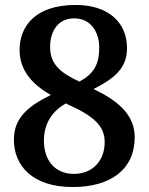

<svg xmlns="http://www.w3.org/2000/svg" viewBox="-20 -744 599 774"><path d="M273 10C428 10 523 -63 523 -190C523 -273 469 -332 357 -385C439 -427 492 -467 492 -550C492 -651 420 -724 285 -724C120 -724 59 -636 59 -543C59 -463 106 -406 185 -361C97 -318 36 -271 36 -181C36 -75 112 10 273 10ZM300 -415C223 -451 182 -485 182 -555C182 -621 216 -670 279 -670C349 -670 380 -611 380 -552C380 -485 359 -447 300 -415ZM278 -43C202 -43 157 -97 157 -177C157 -249 193 -297 245 -327C358 -277 402 -237 402 -171C402 -96 353 -43 278 -43Z"/></svg>

Font: Noto Serif Yezidi SemiBold
Style: Regular
Weight: 600
Designer: Dalton Maag Ltd
Foundry: Dalton Maag Ltd
Version: Version 1.001